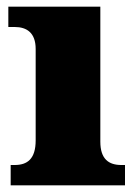

<svg xmlns="http://www.w3.org/2000/svg" viewBox="-20 -556 416 576"><path d="M12 0H355V-61H344C307 -61 281 -78 281 -131V-536H5V-475H24C60 -475 87 -458 87 -409V-135C87 -79 62 -61 24 -61H12Z"/></svg>

Font: Noto Serif Thai Black
Style: Regular
Weight: 900
Designer: Monotype Design Team
Foundry: Monotype Imaging Inc.
Version: Version 2.002